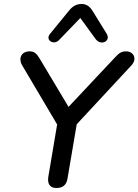

<svg xmlns="http://www.w3.org/2000/svg" viewBox="-20 -934 693 961"><path d="M262 7C294 7 313 -8 318 -41L364 -312L638 -607C668 -639 649 -677 611 -677C589 -677 576 -669 556 -647L323 -399L179 -640C163 -667 151 -677 128 -677C88 -677 70 -643 91 -607L266 -311L222 -50C216 -14 230 7 262 7ZM275 -733 382 -844 459 -738C486 -703 536 -728 514 -765L446 -875C431 -900 415 -914 389 -914C362 -914 343 -903 324 -879L230 -764C205 -733 249 -706 275 -733Z"/></svg>

Font: SN Pro Medium
Style: Italic
Weight: 400
Italic angle: -9°
Designer: Tobias Whetton
Foundry: Supernotes
Version: Version 1.001;Glyphs 3.2 (3249)